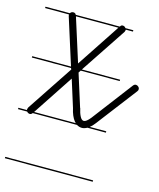

<svg xmlns="http://www.w3.org/2000/svg" viewBox="-117 -634 790 956"><g transform="rotate(15 277.5 -156.0)"><path d="M453 -14H358Q343 -6 331 -6Q317 -6 304 -14H76Q70 -6 63 -6Q55 -6 49 -12L47 -14H0V-21H44V-24Q44 -28 47 -35L205 -273L202 -280H0V-287H200L124 -527Q124 -529 123.5 -530.5Q123 -532 123 -534V-535H0V-542H125Q126 -543 128 -545Q133 -551 143 -551Q153 -550 156 -542H383L384 -543Q388 -551 396 -551Q404 -551 410 -545Q411 -543 412 -542H453V-535H416V-534Q416 -531 413 -523L256 -287H453V-280H252L244 -268L297 -100L298 -99Q303 -75 311.5 -58.5Q320 -42 331 -42Q344 -42 364 -67L522 -275Q528 -283 536 -283Q543 -283 549 -277.5Q555 -272 555 -266Q555 -258 551 -254L392 -46Q380 -30 368 -21H453ZM230 -311 378 -535H159ZM290 -27Q272 -49 263 -90L219 -230L81 -21H296Q293 -24 290 -27ZM453 239H0V232H453Z"/></g></svg>

Font: Gruenewald VA 1. Klasse
Style: Regular
Weight: 400
Designer: Peter Wiegel
Foundry: Peter Wiegel, nach dem Schriftentwurf von Dr. H. Gr¸newald
Version: Version 0.007